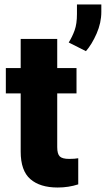

<svg xmlns="http://www.w3.org/2000/svg" viewBox="-20 -835 477 865"><path d="M324.7 -528.3V-414.1H237.8V-172.4Q237.8 -141.1 249.5 -130.1Q261.2 -119.1 291.5 -119.1Q305.7 -119.1 314.9 -119.9Q324.2 -120.6 332.5 -122.1V-4.4Q289.1 9.8 239.7 9.8Q160.2 9.8 116.7 -28.1Q73.2 -65.9 73.2 -151.9V-414.1H6.3V-528.3H73.2V-659.7H237.8V-528.3ZM436.5 -814.9V-781.2Q436.5 -732.4 415.3 -683.8Q394 -635.3 367.2 -604.5L289.6 -643.6Q305.7 -669.4 316.2 -698.5Q326.7 -727.5 326.7 -772V-814.9Z"/></svg>

Font: Vazirmatn RD UI Black
Style: Regular
Weight: 900
Designer: Saber Rastikerdar
Foundry: Saber Rastikerdar
Version: Version 33.003